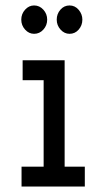

<svg xmlns="http://www.w3.org/2000/svg" viewBox="-20 -684 390 704"><path d="M59 0V-73H140V-390H63V-463H217V-73H291V0ZM105 -560Q86 -560 72 -575.5Q58 -591 58 -612Q58 -633 72 -648.5Q86 -664 105 -664Q125 -664 139 -648.5Q153 -633 153 -612Q153 -591 139 -575.5Q125 -560 105 -560ZM235 -560Q216 -560 202 -575.5Q188 -591 188 -612Q188 -633 201.5 -648.5Q215 -664 235 -664Q255 -664 268.5 -648Q282 -632 282 -612Q282 -591 268.5 -575.5Q255 -560 235 -560Z"/></svg>

Font: Inconsolata ExtraCondensed SemiBold
Style: Regular
Weight: 600
Width: 2
Monospace: yes
Designer: Raph Levien, Cyreal, Brenton Simpson
Foundry: Raph Levien, Cyreal, Google
Version: Version 3.001; ttfautohint (v1.8.2.53-6de2)